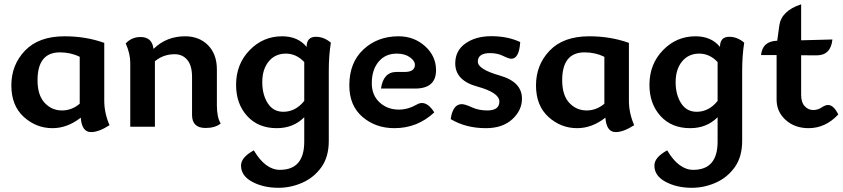

<svg xmlns="http://www.w3.org/2000/svg" viewBox="-20 -600 3990 909"><path d="M411.1 25.4Q367.2 25.4 362.3 -43Q298.8 6.8 228.5 6.8Q151.4 6.8 92.5 -46.6Q33.7 -100.1 33.7 -195.8Q33.7 -293 98.6 -360.6Q163.6 -428.2 285.6 -428.2Q386.7 -428.2 473.6 -397V-122.6Q473.6 -64.9 498.5 -7.3Q447.8 25.4 411.1 25.4ZM273.4 -77.1Q319.8 -77.1 357.4 -108.9V-331.1Q314.5 -352.1 263.7 -352.1Q157.7 -352.1 157.7 -220.2Q157.7 -149.4 191.2 -113.3Q224.6 -77.1 273.4 -77.1Z M706.5 -369.6H708Q768.6 -428.2 856.4 -428.2Q922.9 -428.2 964.8 -386Q1006.8 -343.8 1006.8 -271V-100.1Q1006.8 -75.2 1011 -53.2Q1015.1 -31.2 1024.9 -15.1Q998 5.9 953.1 5.9Q889.2 5.9 889.2 -55.7V-235.8Q889.2 -289.6 866.7 -316.4Q844.2 -343.3 807.1 -343.3Q753.4 -343.3 713.4 -310.1V0H596.7V-302.2Q596.7 -346.2 575.2 -394.5Q603.5 -424.8 645.5 -424.8Q699.7 -424.8 706.5 -369.6Z M1298.3 289.1Q1227.1 289.1 1174.1 260.7Q1121.1 232.4 1121.1 183.6Q1121.1 145 1181.6 111.8Q1236.3 204.1 1305.2 204.1Q1420.4 204.1 1420.4 70.8V-44.9Q1368.7 6.8 1290.5 6.8Q1202.1 6.8 1149.9 -51Q1097.7 -108.9 1097.7 -198.2Q1097.7 -296.4 1161.6 -362.3Q1225.6 -428.2 1315.4 -428.2Q1390.6 -428.2 1431.6 -377.9Q1431.6 -425.8 1475.6 -425.8Q1513.7 -425.8 1546.4 -397.9Q1536.6 -336.4 1536.6 -265.6V66.9Q1536.6 142.6 1501.5 191.7Q1466.3 240.7 1411.6 264.9Q1356.9 289.1 1298.3 289.1ZM1321.3 -70.8Q1378.9 -70.8 1420.4 -122.1V-306.2Q1382.8 -346.2 1333.5 -346.2Q1282.7 -346.2 1252.2 -309.1Q1221.7 -272 1221.7 -210.9Q1221.7 -151.9 1247.6 -111.3Q1273.4 -70.8 1321.3 -70.8Z M1856.9 -259.3H1895Q1944.3 -259.3 1944.3 -293.5Q1944.3 -312 1920.4 -329.1Q1896.5 -346.2 1858.4 -346.2Q1804.2 -346.2 1772.2 -307.6Q1740.2 -269 1740.2 -206.5Q1740.2 -148.9 1777.3 -115Q1814.5 -81.1 1868.2 -81.1Q1911.6 -81.1 1954.1 -105.5Q1965.8 -112.3 1978 -112.3Q2007.8 -112.3 2036.1 -67.9Q1956.1 6.8 1847.2 6.8Q1758.3 6.8 1696 -46.6Q1633.8 -100.1 1633.8 -195.8Q1633.8 -303.7 1700.7 -366Q1767.6 -428.2 1866.7 -428.2Q1940.4 -428.2 1992.4 -381.3Q2044.4 -334.5 2044.4 -267.6Q2044.4 -180.7 1944.8 -180.7H1783.7Q1794.9 -259.3 1856.9 -259.3Z M2280.3 6.8Q2185.5 6.8 2113.8 -36.1Q2123.5 -106.9 2166.5 -106.9Q2181.6 -106.9 2213.9 -92Q2246.1 -77.1 2287.1 -77.1Q2344.2 -77.1 2344.2 -119.1Q2344.2 -161.6 2239.7 -190.2Q2135.3 -218.8 2135.3 -299.8Q2135.3 -360.4 2183.8 -394.5Q2232.4 -428.7 2306.2 -428.7Q2383.3 -428.7 2442.9 -400.9Q2438 -321.8 2400.4 -321.8Q2389.2 -321.8 2362.1 -335.2Q2335 -348.6 2300.3 -348.6Q2242.2 -348.6 2242.2 -308.1Q2242.2 -272 2346.7 -242.2Q2451.2 -212.4 2451.2 -132.8Q2451.2 -77.6 2405.3 -35.4Q2359.4 6.8 2280.3 6.8Z M2895 25.4Q2851.1 25.4 2846.2 -43Q2782.7 6.8 2712.4 6.8Q2635.3 6.8 2576.4 -46.6Q2517.6 -100.1 2517.6 -195.8Q2517.6 -293 2582.5 -360.6Q2647.5 -428.2 2769.5 -428.2Q2870.6 -428.2 2957.5 -397V-122.6Q2957.5 -64.9 2982.4 -7.3Q2931.6 25.4 2895 25.4ZM2757.3 -77.1Q2803.7 -77.1 2841.3 -108.9V-331.1Q2798.3 -352.1 2747.6 -352.1Q2641.6 -352.1 2641.6 -220.2Q2641.6 -149.4 2675 -113.3Q2708.5 -77.1 2757.3 -77.1Z M3255.4 289.1Q3184.1 289.1 3131.1 260.7Q3078.1 232.4 3078.1 183.6Q3078.1 145 3138.7 111.8Q3193.4 204.1 3262.2 204.1Q3377.4 204.1 3377.4 70.8V-44.9Q3325.7 6.8 3247.6 6.8Q3159.2 6.8 3106.9 -51Q3054.7 -108.9 3054.7 -198.2Q3054.7 -296.4 3118.7 -362.3Q3182.6 -428.2 3272.5 -428.2Q3347.7 -428.2 3388.7 -377.9Q3388.7 -425.8 3432.6 -425.8Q3470.7 -425.8 3503.4 -397.9Q3493.7 -336.4 3493.7 -265.6V66.9Q3493.7 142.6 3458.5 191.7Q3423.3 240.7 3368.7 264.9Q3314 289.1 3255.4 289.1ZM3278.3 -70.8Q3335.9 -70.8 3377.4 -122.1V-306.2Q3339.8 -346.2 3290.5 -346.2Q3239.7 -346.2 3209.2 -309.1Q3178.7 -272 3178.7 -210.9Q3178.7 -151.9 3204.6 -111.3Q3230.5 -70.8 3278.3 -70.8Z M3808.1 6.8Q3743.2 6.8 3700 -31.7Q3656.7 -70.3 3656.7 -128.9V-339.4H3583Q3589.8 -405.3 3659.7 -407.2L3669.4 -478Q3678.7 -548.8 3772.9 -579.6V-409.2L3920.9 -413.1Q3913.6 -337.9 3845.7 -337.9L3772.9 -338.4V-150.9Q3772.9 -115.2 3789.8 -97.2Q3806.6 -79.1 3830.1 -79.1Q3851.6 -79.1 3869.6 -91.1Q3887.7 -103 3899.9 -103Q3926.8 -103 3948.7 -58.1Q3888.2 6.8 3808.1 6.8Z"/></svg>

Font: ALMAS
Style: Bold
Weight: 700
Designer: ALMAS Font/ by Husham Jawad Kadhim, derived from the Bainsely font by/ Paul James MIller
Foundry: High-Logic / Made with FontCreator
Version: Version 1.411;September 19, 2021;FontCreator 14.0.0.2814 32-